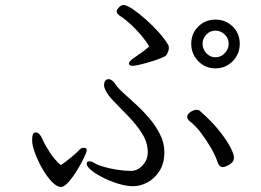

<svg xmlns="http://www.w3.org/2000/svg" viewBox="-20 -736 1040 764"><path d="M574 -551Q563 -570 544 -593Q525 -616 502 -637.5Q479 -659 457 -673Q444 -682 444 -691Q444 -696 452.5 -706Q461 -716 472 -716Q484 -716 508.5 -699.5Q533 -683 561 -658Q589 -633 613 -606Q637 -579 648 -559Q652 -554 652 -545Q652 -538 649 -530.5Q646 -523 642 -517Q639 -512 621.5 -505Q604 -498 581 -491Q558 -484 537.5 -479Q517 -474 509 -474Q493 -474 493 -483Q493 -492 512 -505Q527 -515 541.5 -525.5Q556 -536 574 -551ZM837 -464Q797 -464 769 -492.5Q741 -521 741 -562Q741 -603 769 -630.5Q797 -658 837 -658Q878 -658 906 -630.5Q934 -603 934 -562Q934 -521 906 -492.5Q878 -464 837 -464ZM837 -508Q859 -508 874.5 -524.5Q890 -541 890 -562Q890 -583 874.5 -598.5Q859 -614 837 -614Q816 -614 801 -598.5Q786 -583 786 -562Q786 -541 801 -524.5Q816 -508 837 -508ZM509 5Q485 5 454 -4Q423 -13 393.5 -27.5Q364 -42 344.5 -57.5Q325 -73 325 -85Q325 -94 336 -94Q345 -94 356 -87Q369 -79 393.5 -72Q418 -65 447 -60.5Q476 -56 501 -56Q527 -56 547.5 -78Q568 -100 568 -130Q568 -169 545.5 -204.5Q523 -240 492 -272Q461 -304 434 -331.5Q407 -359 398 -381Q394 -389 394 -398Q394 -408 399 -414.5Q404 -421 412 -421Q426 -421 440 -400Q448 -387 470 -367Q492 -347 520 -321.5Q548 -296 574 -265.5Q600 -235 617 -201Q634 -167 634 -131Q634 -86 614.5 -55.5Q595 -25 566.5 -10Q538 5 509 5ZM911 -111Q911 -96 901.5 -87.5Q892 -79 881.5 -75Q871 -71 867 -71Q853 -71 846 -90Q839 -113 821.5 -144Q804 -175 781.5 -205Q759 -235 736 -253Q725 -261 725 -271Q725 -282 738 -290.5Q751 -299 763 -299Q771 -299 775 -295Q825 -251 855 -212.5Q885 -174 898 -147.5Q911 -121 911 -111ZM108 -182Q108 -209 122 -209Q137 -209 148 -184Q157 -163 177 -131.5Q197 -100 222 -79Q239 -90 261.5 -108.5Q284 -127 294 -138Q302 -148 315 -148Q325 -148 325 -138Q325 -131 314 -108Q303 -85 286.5 -58Q270 -31 252.5 -11.5Q235 8 223 8Q206 8 186.5 -12.5Q167 -33 149.5 -63Q132 -93 120.5 -123.5Q109 -154 108 -174Z"/></svg>

Font: Moon Stars Kai HW
Style: Regular
Weight: 400
Designer: GuiWonder
Version: Version 1.101